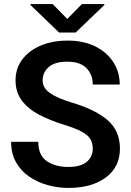

<svg xmlns="http://www.w3.org/2000/svg" viewBox="-20 -922 650 952"><path d="M439.9 -184.6Q439.9 -211.9 428.5 -231.9Q417 -252 385.5 -269Q354 -286.1 293.9 -304.7Q227.5 -325.2 173.8 -353.3Q120.1 -381.3 88.6 -422.9Q57.1 -464.4 57.1 -523.9Q57.1 -582.5 90.1 -626.7Q123 -670.9 181.4 -695.8Q239.7 -720.7 315.4 -720.7Q394.5 -720.7 452.4 -691.9Q510.3 -663.1 542 -613.8Q573.7 -564.5 573.7 -502.9H439.9Q439.9 -552.2 408.7 -584.2Q377.4 -616.2 313.5 -616.2Q252 -616.2 221.7 -589.6Q191.4 -563 191.4 -523.9Q191.4 -485.8 228.3 -460.2Q265.1 -434.6 338.9 -412.6Q455.6 -377.4 515.1 -324.7Q574.7 -272 574.7 -185.5Q574.7 -94.2 504.9 -42.2Q435.1 9.8 318.8 9.8Q267.1 9.8 216.6 -4.2Q166 -18.1 125 -46.1Q84 -74.2 59.6 -117.2Q35.2 -160.2 35.2 -218.8H169.9Q169.9 -151.4 212.4 -122.8Q254.9 -94.2 318.8 -94.2Q379.9 -94.2 409.9 -119.4Q439.9 -144.5 439.9 -184.6ZM241.2 -901.9 313.5 -828.1 386.2 -901.9H497.1V-897L355 -760.7H272.9L130.9 -897.5V-901.9Z"/></svg>

Font: Vazirmatn RD UI SemiBold
Style: Regular
Weight: 600
Designer: Saber Rastikerdar
Foundry: Saber Rastikerdar
Version: Version 33.003